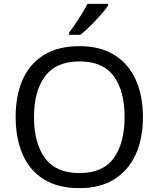

<svg xmlns="http://www.w3.org/2000/svg" viewBox="-20 -964 821 994"><path d="M720 -358Q720 -247 682.5 -164.5Q645 -82 572 -36Q499 10 391 10Q280 10 206.5 -36Q133 -82 97 -165Q61 -248 61 -359Q61 -469 97 -551Q133 -633 206.5 -679Q280 -725 392 -725Q499 -725 572 -679.5Q645 -634 682.5 -551.5Q720 -469 720 -358ZM156 -358Q156 -223 213 -145.5Q270 -68 391 -68Q513 -68 569 -145.5Q625 -223 625 -358Q625 -493 569 -569.5Q513 -646 392 -646Q271 -646 213.5 -569.5Q156 -493 156 -358ZM539 -934Q527 -916 502 -887.5Q477 -859 448.5 -830.5Q420 -802 396 -784H338V-796Q353 -815 370.5 -841Q388 -867 405 -894.5Q422 -922 433 -944H539Z"/></svg>

Font: Noto Sans Myanmar UI
Style: Regular
Weight: 400
Designer: Monotype Design Team
Foundry: Monotype Imaging Inc.
Version: Version 2.103; ttfautohint (v1.8.4.7-5d5b)